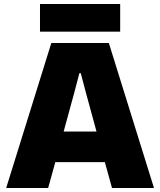

<svg xmlns="http://www.w3.org/2000/svg" viewBox="-20 -945 806 965"><path d="M238 -729H527L754 0H543L507 -130H258L222 0H11ZM465 -284 411 -482 386 -577H379L354 -482L300 -284ZM181 -925H584V-786H181Z"/></svg>

Font: Mona Sans Black
Style: Regular
Weight: 900
Designer: Deni Anggara
Foundry: GitHub
Version: Version 2.000